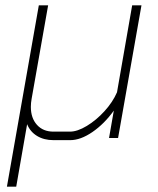

<svg xmlns="http://www.w3.org/2000/svg" viewBox="-20 -519 596 722"><path d="M512 -499 424 0H390L408 -103Q372 -53 327.5 -22.5Q283 8 244 8H181Q145 8 119 -8Q93 -24 82 -52L41 183H6L126 -499H161L99 -148Q96 -132 96 -117Q96 -75 119 -49.5Q142 -24 181 -24H243Q271 -24 306.5 -45.5Q342 -67 373 -101Q404 -135 420 -172L477 -499Z"/></svg>

Font: Bai Jamjuree ExtraLight
Style: Italic
Weight: 275
Italic angle: -10°
Version: Version 1.000; ttfautohint (v1.6)